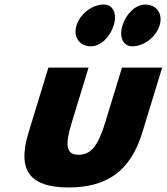

<svg xmlns="http://www.w3.org/2000/svg" viewBox="-20 -811 734 846"><path d="M437.2 -791C386.2 -791 332.7 -750 317.1 -699C301.5 -648 329.9 -607 380.9 -607C423 -607 465.4 -648 481 -699C496.6 -750 479.3 -791 437.2 -791ZM619.5 -791C577.7 -791 535.3 -750 519.7 -699C504.1 -648 521.4 -607 563.2 -607C614.2 -607 667.7 -648 683.3 -699C698.9 -750 670.5 -791 619.5 -791ZM193.2 -513H370.2L295.6 -269C264.7 -168 272.5 -129 326.4 -129C380.4 -129 412 -168 442.9 -269L517.5 -513H694.5L606.7 -226C554.1 -54 447 15 282.4 15C117.8 15 52.9 -54 105.5 -226Z"/></svg>

Font: Hussar
Style: BdSuprConOblThree
Weight: 700
Foundry: Cannot Into Space Fonts
Version: Version 2.00